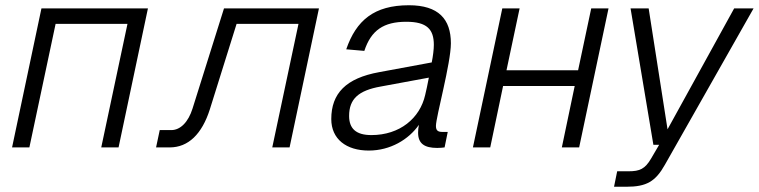

<svg xmlns="http://www.w3.org/2000/svg" viewBox="-20 -562 2893 732"><path d="M26 0H92L192 -471H466L366 0H432L544 -530H138Z M575 0H627C698 0 750 -51 780 -145L882 -471H1118L1018 0H1084L1196 -530H834L714 -148C698 -97 668 -66 633 -66H589Z M1574 -56C1574 -14 1599 2 1647 2C1657 2 1668 1 1675 0L1687 -59H1667C1650 -59 1642 -64 1642 -82C1642 -116 1699 -321 1699 -397C1699 -489 1652 -542 1539 -542C1406 -542 1338 -484 1300 -374L1369 -368C1395 -447 1443 -479 1529 -479C1608 -479 1634 -450 1634 -391C1634 -374 1631 -349 1626 -324L1426 -287C1299 -264 1243 -206 1243 -108C1243 -32 1300 12 1386 12C1468 12 1538 -30 1577 -86C1575 -76 1574 -65 1574 -56ZM1311 -120C1311 -185 1347 -217 1431 -232L1615 -266C1610 -240 1605 -216 1601 -200C1581 -111 1504 -47 1396 -47C1337 -47 1311 -72 1311 -120Z M1783 0H1849L1898 -234H2171L2122 0H2188L2300 -530H2234L2184 -294H1911L1961 -530H1895Z M2321 150H2368C2445 150 2479 130 2515 66L2853 -530H2779L2525 -69L2453 -530H2384L2471 -10H2493L2462 43C2439 82 2419 91 2377 91H2333Z"/></svg>

Font: Geist Light
Style: Italic
Weight: 300
Italic angle: -12°
Designer: Basement.studio, Andrés Briganti, Mateo Zaragoza
Foundry: Basement.studio, Vercel, Andrés Briganti, Guido Ferreyra, Mateo Zaragoza
Version: Version 1.500